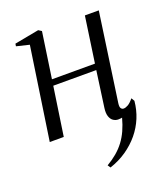

<svg xmlns="http://www.w3.org/2000/svg" viewBox="-134 -602 773 902"><g transform="rotate(-20 252.5 -151.0)"><path d="M400 -61.5Q397.5 -43 402.5 -36Q407.5 -29 415.5 -29Q425.5 -29 438 -36.2Q450.5 -43.5 465.5 -62L475 -46Q471 -2.5 454.8 37Q438.5 76.5 411 109.8Q383.5 143 346.2 168.8Q309 194.5 262.5 210L253 196Q281 179.5 303.2 160.8Q325.5 142 342.5 119.5Q359.5 97 372 69.5Q384.5 42 393.5 8.5Q391 9 385.5 9.8Q380 10.5 374.5 10.5Q361 10.5 349.8 3Q338.5 -4.5 333 -20.8Q327.5 -37 331 -62.5L356 -243H141L105 0H35L103.5 -461.5L39.5 -477L41.5 -489.5L163.5 -512.5L179 -502.5L145.5 -273.5H360.5L393.5 -502.5H463Z"/></g></svg>

Font: Merriweather 144pt Light
Style: Italic
Weight: 300
Italic angle: -7.8°
Version: Version 2.101